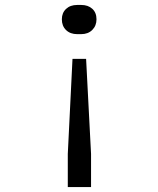

<svg xmlns="http://www.w3.org/2000/svg" viewBox="-20 -576 640 776"><path d="M292 -438Q264 -438 247 -454.5Q230 -471 230 -498Q230 -524 247 -540Q264 -556 292 -556H308Q336 -556 353 -540.5Q370 -525 370 -498Q370 -472 353 -455Q336 -438 308 -438ZM348 180H254V46L273 -338H328L348 46Z"/></svg>

Font: JetBrains Mono Semi Light
Style: Regular
Weight: 350
Monospace: yes
Designer: Philipp Nurullin, Konstantin Bulenkov
Foundry: JetBrains
Version: 2.002